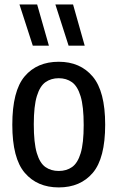

<svg xmlns="http://www.w3.org/2000/svg" viewBox="-20 -828 525 858"><path d="M242.5 9.5Q146.5 9.5 90.8 -55.5Q35 -120.5 35 -270.5Q35 -421.5 90.2 -486.8Q145.5 -552 242.5 -552Q338.5 -552 394.2 -486Q450 -420 450 -271Q450 -121 394.8 -55.8Q339.5 9.5 242.5 9.5ZM242.5 -64Q277 -64 302 -81.5Q327 -99 340.5 -143.5Q354 -188 354 -269Q354 -352.5 340.2 -397.8Q326.5 -443 301.5 -460.8Q276.5 -478.5 242.5 -478.5Q208.5 -478.5 183.5 -461Q158.5 -443.5 144.8 -398.8Q131 -354 131 -272.5Q131 -189.5 144.5 -144.2Q158 -99 183 -81.5Q208 -64 242.5 -64ZM286.5 -624 227.5 -808H306.5L358.5 -624ZM126.5 -624 67 -808H146L198.5 -624Z"/></svg>

Font: Encode Sans Condensed Medium
Style: Regular
Weight: 500
Width: 3
Designer: Multiple Designers
Foundry: Impallari Type
Version: Version 3.000; ttfautohint (v1.8.3) -l 8 -r 50 -G 200 -x 14 